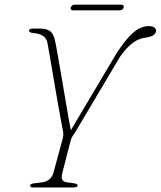

<svg xmlns="http://www.w3.org/2000/svg" viewBox="-20 -826 708 846"><path d="M285.5 -241 494 -592Q524.5 -638 548.2 -663.8Q572 -689.5 593 -700.2Q614 -711 635 -711Q652 -711 659.8 -705Q667.5 -699 667.5 -692Q667.5 -679 656 -671Q644.5 -663 617.5 -659.5Q603.5 -658 586 -649.8Q568.5 -641.5 549 -623.5Q529.5 -605.5 508.5 -575.5L313 -246Q305 -234.5 300 -226.5Q295 -218.5 292 -209L254.5 -63.5Q250 -47 253.8 -36.2Q257.5 -25.5 273 -23L306 -18.5Q315 -17 318.5 -14.8Q322 -12.5 322 -8.5Q322 -4.5 317.2 -2.2Q312.5 0 302 0H125Q119 0 115.8 -2.2Q112.5 -4.5 112.5 -8.5Q112.5 -16.5 132 -18.5L165 -22.5Q185 -25 197.8 -36Q210.5 -47 216 -66.5L254 -207Q258 -219 258.8 -229.2Q259.5 -239.5 257 -251.5Q254 -266 248.5 -296Q243 -326 236 -365.2Q229 -404.5 222 -446.5Q215 -488.5 208.2 -527.2Q201.5 -566 196.5 -595Q191.5 -624 189 -637Q185 -657 169.8 -667.5Q154.5 -678 129.5 -680Q118.5 -681 113.2 -683.8Q108 -686.5 107.5 -691Q107 -695 111.8 -697.5Q116.5 -700 123 -700H158Q186.5 -700 201.2 -688.2Q216 -676.5 221.5 -650.5Q225 -636.5 230.5 -605.8Q236 -575 243 -534.5Q250 -494 257.5 -450Q265 -406 272 -364.2Q279 -322.5 285 -289.5Q291 -256.5 295 -238.5ZM291.5 -792.5Q293.5 -798.5 298.2 -802Q303 -805.5 310 -805.5H513.5Q520.5 -805.5 523.5 -802Q526.5 -798.5 525 -792.5Q523 -787 518.2 -783.8Q513.5 -780.5 506 -780.5H302.5Q296 -780.5 293 -783.8Q290 -787 291.5 -792.5Z"/></svg>

Font: Fraunces Thin
Style: Italic
Weight: 250
Italic angle: -16°
Version: Version 1.000;[b76b70a41]